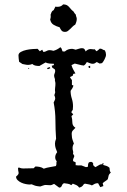

<svg xmlns="http://www.w3.org/2000/svg" viewBox="-20 -838 577 873"><path d="M254 -623H255Q260 -619 261 -614Q262 -609 265 -604H275Q288 -616 308 -616Q311 -616 315.5 -614.5Q320 -613 324 -612Q331 -614 339 -616.5Q347 -619 353 -619Q360 -619 364 -614.5Q368 -610 369 -604Q380 -615 392 -615Q397 -615 401.5 -614Q406 -613 411 -614L418 -605Q423 -607 426.5 -610.5Q430 -614 434 -617Q441 -617 446 -613.5Q451 -610 457 -609Q462 -599 462 -589Q462 -581 455.5 -568.5Q449 -556 444 -551L433 -549L420 -556Q416 -553 411.5 -550.5Q407 -548 402 -548Q394 -548 388 -551Q382 -554 375 -556Q372 -551 369 -547Q366 -543 361 -540Q350 -541 340.5 -544Q331 -547 320 -549L305 -542Q308 -531 313 -522Q318 -513 323 -504L313 -502L311 -494L299 -488V-485L307 -474V-452L314 -449Q312 -442 308.5 -436Q305 -430 301 -425Q301 -407 306.5 -390Q312 -373 312 -355Q312 -351 311.5 -347Q311 -343 311 -339L304 -328L313 -318L305 -310Q309 -296 309 -281Q309 -266 323 -257Q316 -250 311 -244.5Q306 -239 306 -229Q306 -212 311 -199Q316 -186 316 -185Q310 -176 310 -165Q310 -157 312 -152Q314 -147 312 -139L318 -129Q317 -124 314.5 -119Q312 -114 312 -109L313 -105L324 -100V-87Q335 -85 350 -86L371 -78L380 -80V-84Q380 -92 382.5 -97Q385 -102 395 -102L400 -100Q405 -95 403.5 -90.5Q402 -86 414 -78Q422 -82 429.5 -87Q437 -92 446 -91V-96H451L449 -88Q457 -86 464.5 -83.5Q472 -81 478 -75Q479 -70 479 -64Q479 -58 484 -54Q479 -49 477 -46Q475 -43 474 -40Q473 -37 472.5 -33Q472 -29 470 -23Q465 -18 458.5 -14Q452 -10 447 -5L450 8L436 13L426 -5Q417 -5 411.5 -2.5Q406 0 398 5Q390 1 382 0Q374 -1 366 -3Q361 -1 359.5 1.5Q358 4 356.5 6Q355 8 351.5 10.5Q348 13 340 15Q335 7 327 3.5Q319 0 311 -3L304 4Q298 -1 288.5 -2.5Q279 -4 271 -5Q264 -2 261 6.5Q258 15 249 15L226 -2Q214 5 206.5 4Q199 3 186 3Q183 3 174.5 6Q166 9 163 10Q155 9 150.5 8.5Q146 8 142.5 7Q139 6 135 4.5Q131 3 124 0Q121 1 115 1Q108 1 97.5 -1Q87 -3 77 -7.5Q67 -12 60 -19Q53 -26 53 -35Q67 -46 64.5 -54Q62 -62 62 -75L67 -76Q72 -74 76 -73Q80 -72 85 -72L133 -73L141 -81Q150 -81 160.5 -79Q171 -77 179 -71Q193 -76 206.5 -78Q220 -80 234 -83Q237 -88 236.5 -94Q236 -100 238 -105Q231 -112 231 -123Q231 -135 240 -146Q236 -155 233 -164.5Q230 -174 230 -185Q230 -195 235 -207Q232 -249 232 -290Q232 -331 224 -372Q226 -377 228.5 -381.5Q231 -386 231 -391Q231 -397 227 -405L231 -418Q229 -428 230.5 -438Q232 -448 232 -458Q232 -463 230.5 -468Q229 -473 230 -478Q229 -480 227.5 -485.5Q226 -491 226 -493Q226 -499 228.5 -504.5Q231 -510 231 -516Q231 -518 230 -519.5Q229 -521 229 -523L218 -530L215 -539L225 -542V-548Q215 -548 205.5 -549Q196 -550 187 -554L159 -538Q151 -538 142 -539.5Q133 -541 127 -547Q122 -545 117.5 -544Q113 -543 108 -543Q101 -543 95 -544.5Q89 -546 82 -547L67 -557Q66 -565 65 -571.5Q64 -578 64 -586Q64 -596 75 -602Q86 -608 100 -611Q114 -614 128.5 -615Q143 -616 151 -616L161 -605L172 -612L177 -602Q183 -602 187 -604Q191 -606 195.5 -608Q200 -610 206 -610Q212 -610 223 -607Q239 -611 254 -623ZM195 -524V-529L206 -533L209 -528L200 -524ZM384 -529 382 -537 390 -539V-529ZM108 -527 109 -529H111L113 -528L112 -526L110 -525ZM267 -818Q277 -818 283 -815Q289 -812 293.5 -807Q298 -802 302.5 -796.5Q307 -791 314 -786Q316 -782 319 -778Q322 -774 325 -771Q325 -766 327 -761.5Q329 -757 329 -752Q329 -740 322 -726Q316 -723 310.5 -717.5Q305 -712 299.5 -706.5Q294 -701 288.5 -697Q283 -693 276 -693Q265 -693 260 -699Q255 -705 251 -714Q236 -718 223.5 -725.5Q211 -733 208 -750Q212 -759 210 -771Q212 -777 214.5 -783Q217 -789 224 -792L232 -808Q235 -807 242 -807Q258 -807 267 -818Z"/></svg>

Font: ErikasBuero
Style: Regular
Weight: 400
Designer: Peter Wiegel
Foundry: Peter Wiegel
Version: Version 1.006